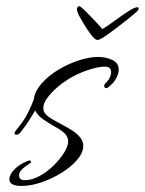

<svg xmlns="http://www.w3.org/2000/svg" viewBox="-20 -564 478 634"><path d="M51 50Q11 50 11 28Q11 12 28 -5Q41 -18 57 -26Q73 -34 77 -34Q82 -34 82.5 -30Q83 -26 78 -24Q68 -18 55.5 -7.5Q43 3 43 15Q43 31 62 31Q85 31 110 17.5Q135 4 156.5 -17Q178 -38 191.5 -59.5Q205 -81 205 -97Q205 -110 196 -121Q187 -132 159 -147Q140 -158 122.5 -170Q105 -182 96 -199Q88 -185 75.5 -165.5Q63 -146 46 -125Q40 -119 34 -119Q28 -119 28 -124Q28 -127 33 -134Q60 -166 73 -193Q86 -220 91 -234Q95 -263 118 -289Q141 -315 174 -334.5Q207 -354 241.5 -365Q276 -376 303 -376Q330 -376 351 -366Q372 -356 372 -334Q372 -322 365 -308Q356 -289 335 -274Q334 -273 332 -273Q324 -273 324 -280Q324 -285 329 -290Q337 -297 342 -307Q347 -317 347 -326Q347 -344 326 -344Q304 -344 268.5 -332Q233 -320 203 -301Q169 -279 146 -253Q123 -227 123 -207Q123 -197 129.5 -188.5Q136 -180 155 -169Q165 -163 183 -153.5Q201 -144 214 -136Q255 -111 255 -83Q255 -60 235 -36.5Q215 -13 183.5 6.5Q152 26 117 38Q82 50 51 50ZM302 -432Q294 -432 281 -449Q268 -466 256.5 -485.5Q245 -505 240 -514Q234 -528 234 -533Q234 -542 242 -544Q250 -540 264.5 -525Q279 -510 294.5 -494Q310 -478 318 -468Q335 -478 358 -495Q381 -512 402.5 -526Q424 -540 433 -540Q438 -540 438 -536Q438 -530 424 -519Q414 -510 396 -496Q378 -482 358.5 -467Q339 -452 323.5 -442Q308 -432 302 -432Z"/></svg>

Font: Allura
Style: Regular
Weight: 400
Designer: Robert E. Leuschke
Foundry: Robert E. Leuschke
Version: Version 1.110